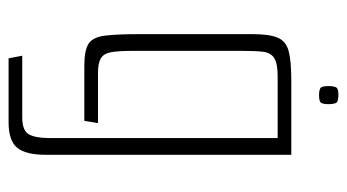

<svg xmlns="http://www.w3.org/2000/svg" viewBox="-196 -420 789 436"><g transform="rotate(90 198.0 -202.5)"><path d="M113 172 107 141H247Q277 141 285.5 126Q294 111 294 79V-439H154Q124 -439 112 -431Q100 -423 98 -405.5Q96 -388 96 -356V-110Q96 -78 99 -61Q102 -44 113 -37.5Q124 -31 146 -31H260L255 0H130Q95 0 80 -9.5Q65 -19 61.5 -46.5Q58 -74 58 -126V-381Q58 -420 66 -439Q74 -458 96.5 -464Q119 -470 164 -470H332V88Q332 133 316 152.5Q300 172 258 172ZM197 -533Q181 -533 178.5 -538.5Q176 -544 176 -554Q176 -565 178.5 -571Q181 -577 196 -577Q212 -577 214.5 -571Q217 -565 217 -554Q217 -544 214.5 -538.5Q212 -533 197 -533Z"/></g></svg>

Font: Smooch Sans Thin Light
Style: Regular
Weight: 300
Version: Version 1.010